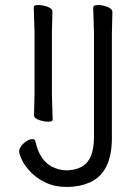

<svg xmlns="http://www.w3.org/2000/svg" viewBox="-20 -725 532 762"><path d="M426 -677 424 -588V-177Q424 -38 334 0Q294 17 245.5 17Q197 17 160 -1Q123 -19 100 -44Q77 -69 66.5 -91.5Q56 -114 56 -124.5Q56 -135 65 -146.5Q74 -158 86.5 -165.5Q99 -173 109 -173Q119 -173 121 -162Q137 -90 185 -64Q215 -49 244 -49Q273 -49 298 -60Q353 -85 353 -180V-589L350 -695Q350 -705 369 -705Q388 -705 407 -697.5Q426 -690 426 -677ZM115 -267 117 -350V-596L114 -697Q114 -705 132 -705Q150 -705 169 -698Q188 -691 188 -680L186 -596V-350L189 -250Q189 -242 171.5 -242Q154 -242 134.5 -249Q115 -256 115 -267Z"/></svg>

Font: Fusion Kai T
Style: Regular
Weight: 400
Designer: Fontworks Inc.
Version: Version 24.134;May 13, 2024